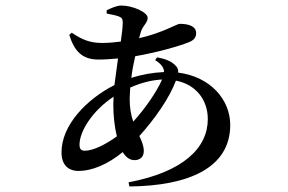

<svg xmlns="http://www.w3.org/2000/svg" viewBox="-20 -611 1040 693"><path d="M230 -485C248 -428 275 -396 336 -396C359 -396 383 -398 406 -400C402 -369 397 -336 393 -304C293 -253 202 -160 202 -61C202 -16 226 6 264 6C311 6 368 -17 423 -62C434 -44 448 -33 465 -33C484 -33 499 -43 499 -66C499 -84 492 -101 483 -120C539 -182 592 -258 615 -320C687 -306 730 -251 730 -181C730 -77 641 10 444 47L447 62C661 60 811 -5 811 -160C811 -251 740 -334 623 -349C624 -358 622 -366 614 -374C599 -390 576 -399 547 -404L540 -394C562 -380 572 -367 572 -351C531 -349 491 -342 454 -330C457 -356 462 -382 468 -408C548 -422 625 -444 660 -458C679 -465 688 -475 688 -492C688 -513 667 -525 629 -525C618 -525 569 -493 482 -473L487 -491C494 -519 513 -527 513 -547C513 -566 461 -591 417 -591C401 -591 380 -581 365 -574V-562C381 -559 397 -556 408 -552C420 -547 423 -543 423 -529C423 -514 420 -489 416 -461C394 -458 371 -456 348 -456C306 -456 277 -467 239 -493ZM565 -324C546 -280 503 -218 461 -172C453 -194 448 -221 448 -255L450 -295C491 -313 528 -322 565 -324ZM402 -119C362 -90 317 -67 286 -67C272 -67 267 -74 267 -89C267 -137 314 -212 390 -262L389 -234C389 -195 393 -154 402 -119Z"/></svg>

Font: Noto Serif CJK JP SemiBold
Style: Regular
Weight: 600
Designer: Ryoko NISHIZUKA 西塚涼子 (kana & ideographs); Frank Grießhammer (Latin, Greek & Cyrillic); Wenlong ZHANG 张文龙 (bopomofo); San
Foundry: Adobe
Version: Version 2.001;hotconv 1.1.0;makeotfexe 2.6.0